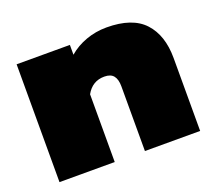

<svg xmlns="http://www.w3.org/2000/svg" viewBox="-91 -615 820 735"><g transform="rotate(-20 319.0 -247.5)"><path d="M35 -480H252V-440Q282 -466 322 -480.5Q362 -495 406 -495Q511 -495 559.5 -442.5Q608 -390 608 -297V0H383V-264Q383 -292 371.5 -306.5Q360 -321 334 -321Q285 -321 260 -276V0H35Z"/></g></svg>

Font: Prompt Black
Style: Regular
Weight: 900
Designer: Katatrad Team
Foundry: CadsonDemak
Version: Version 1.001